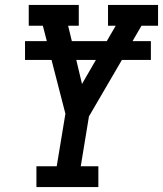

<svg xmlns="http://www.w3.org/2000/svg" viewBox="-20 -755 658 775"><path d="M127 0V-84H209L244 -296L188 -513H81V-589H169L153 -651H96V-735H298V-651H255L270 -589H411L447 -651H416V-735H618V-651H551L515 -589H589V-513H472L339 -285L306 -84H377V0ZM311 -416 367 -513H288Z"/></svg>

Font: Iosevka Slab MdExObl
Style: Regular
Weight: 500
Width: 7
Italic angle: -9°
Monospace: yes
Designer: Belleve Invis
Foundry: Belleve Invis
Version: Version 11.1.1; ttfautohint (v1.8.3)